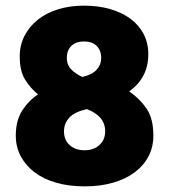

<svg xmlns="http://www.w3.org/2000/svg" viewBox="-20 -644 600 681"><path d="M50 -444Q50 -484 67 -517Q84 -550 114 -574Q144 -598 186 -611Q228 -624 278 -624Q328 -624 370 -612Q412 -600 442 -578Q472 -556 489 -524Q506 -492 506 -452Q506 -408 488 -375Q470 -342 438 -320Q476 -294 500 -258.5Q524 -223 524 -163Q524 -123 507 -90Q490 -57 458 -33Q426 -9 381 4Q336 17 280 17Q224 17 179 4Q134 -9 102.5 -33Q71 -57 53.5 -90Q36 -123 36 -163Q36 -217 59.5 -253Q83 -289 115 -309Q88 -331 69 -361.5Q50 -392 50 -444ZM207 -178Q207 -147 227.5 -129Q248 -111 280 -111Q312 -111 332.5 -129.5Q353 -148 353 -178Q353 -207 335.5 -226.5Q318 -246 288 -257Q244 -247 225.5 -226.5Q207 -206 207 -178ZM339 -438Q339 -465 323 -481Q307 -497 278 -497Q249 -497 233 -481Q217 -465 217 -439Q217 -413 233.5 -397Q250 -381 272 -371Q307 -379 323 -397Q339 -415 339 -438Z"/></svg>

Font: Baloo Bhaina
Style: Regular
Weight: 400
Designer: Manish Minz, Shuchita Grover and Ek Type
Foundry: Ek Type
Version: Version 1.443;PS 1.000;hotconv 16.6.51;makeotf.lib2.5.65220;